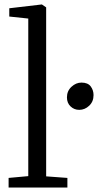

<svg xmlns="http://www.w3.org/2000/svg" viewBox="-20 -839 438 859"><path d="M106.5 -51V-756L21.5 -765V-802L166.5 -819H167.5L186.5 -806V-50L281.5 -43V0H18.5V-43ZM334.5 -347.5Q312 -347.5 295.8 -362.8Q279.5 -378 279.5 -403.5Q279.5 -432 299.8 -450.8Q320 -469.5 344.5 -469.5Q373 -469.5 385.8 -452.5Q398.5 -435.5 398.5 -413.5Q398.5 -384.5 379 -366Q359.5 -347.5 334.5 -347.5Z"/></svg>

Font: Merriweather 7pt Light
Style: Regular
Weight: 300
Designer: Eben Sorkin
Foundry: Eben Sorkin
Version: Version 2.200;gftools[0.9.31]